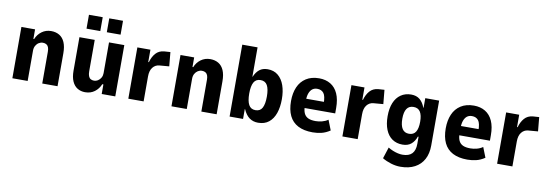

<svg xmlns="http://www.w3.org/2000/svg" viewBox="-64 -1198 5304 1854"><g transform="rotate(10 2588.0 -270.5)"><path d="M64 0V-503H198V-409H205Q224 -456 263.5 -485Q303 -514 355 -514Q401 -514 435.5 -493.5Q470 -473 488.5 -430.5Q507 -388 507 -323V0H357V-312Q357 -339 350 -356Q343 -373 329 -381Q315 -389 295 -389Q274 -389 255.5 -377.5Q237 -366 225.5 -345.5Q214 -325 214 -297V0Z M778 11Q736 11 703 -9Q670 -29 651.5 -70.5Q633 -112 633 -175V-503H783V-195Q783 -167 790 -148.5Q797 -130 811 -122Q825 -114 843 -114Q864 -114 882.5 -125.5Q901 -137 912 -157Q923 -177 923 -201V-503H1073V0H940V-94H929Q910 -47 871 -18Q832 11 778 11ZM885 -596V-732H1020V-596ZM686 -596V-732H821V-596Z M1201 0V-503H1329V-382H1335Q1350 -436 1380.5 -470.5Q1411 -505 1462 -510L1523 -514L1536 -376L1439 -368Q1400 -364 1375.5 -332.5Q1351 -301 1351 -244V0Z M1624 0V-503H1758V-409H1765Q1784 -456 1823.5 -485Q1863 -514 1915 -514Q1961 -514 1995.5 -493.5Q2030 -473 2048.5 -430.5Q2067 -388 2067 -323V0H1917V-312Q1917 -339 1910 -356Q1903 -373 1889 -381Q1875 -389 1855 -389Q1834 -389 1815.5 -377.5Q1797 -366 1785.5 -345.5Q1774 -325 1774 -297V0Z M2474 11Q2425 11 2389 -15Q2353 -41 2329 -96H2326V0H2194V-705H2344V-417H2346Q2366 -464 2397.5 -489Q2429 -514 2478 -514Q2539 -514 2580 -480Q2621 -446 2641.5 -387.5Q2662 -329 2662 -252Q2662 -174 2641.5 -115Q2621 -56 2579.5 -22.5Q2538 11 2474 11ZM2429 -104Q2475 -104 2495 -141.5Q2515 -179 2515 -252Q2515 -326 2494.5 -362.5Q2474 -399 2428 -399Q2383 -399 2362.5 -362.5Q2342 -326 2342 -252Q2342 -179 2362.5 -141.5Q2383 -104 2429 -104Z M3009 11Q2923 11 2865.5 -19Q2808 -49 2780 -107.5Q2752 -166 2752 -251Q2752 -329 2777.5 -388Q2803 -447 2855 -480.5Q2907 -514 2983 -514Q3047 -514 3094.5 -485.5Q3142 -457 3167.5 -400.5Q3193 -344 3193 -260V-207H2872V-298H3079L3067 -280Q3067 -355 3045 -383Q3023 -411 2982 -411Q2954 -411 2934.5 -396.5Q2915 -382 2903.5 -352Q2892 -322 2892 -271V-228Q2892 -183 2905 -155Q2918 -127 2945.5 -114Q2973 -101 3019 -101Q3050 -101 3082.5 -109.5Q3115 -118 3140 -136L3179 -37Q3137 -9 3095 1Q3053 11 3009 11Z M3300 0V-503H3428V-382H3434Q3449 -436 3479.5 -470.5Q3510 -505 3561 -510L3622 -514L3635 -376L3538 -368Q3499 -364 3474.5 -332.5Q3450 -301 3450 -244V0Z M3901 191Q3856 191 3808.5 176.5Q3761 162 3723 139L3759 28Q3782 42 3806.5 52Q3831 62 3855.5 67.5Q3880 73 3901 73Q3964 73 3994.5 41Q4025 9 4025 -55V-125H4018Q4002 -78 3969.5 -50.5Q3937 -23 3884 -23Q3826 -23 3783.5 -52Q3741 -81 3718.5 -136.5Q3696 -192 3696 -269Q3696 -346 3718.5 -400.5Q3741 -455 3784 -484.5Q3827 -514 3885 -514Q3937 -514 3970 -486.5Q4003 -459 4021 -409H4024V-503H4160V-62Q4160 16 4130 72.5Q4100 129 4042 160Q3984 191 3901 191ZM3928 -137Q3973 -137 3994 -170.5Q4015 -204 4015 -270Q4015 -334 3994 -367Q3973 -400 3928 -400Q3884 -400 3862 -367.5Q3840 -335 3840 -270Q3840 -204 3862 -170.5Q3884 -137 3928 -137Z M4526 11Q4440 11 4382.5 -19Q4325 -49 4297 -107.5Q4269 -166 4269 -251Q4269 -329 4294.5 -388Q4320 -447 4372 -480.5Q4424 -514 4500 -514Q4564 -514 4611.5 -485.5Q4659 -457 4684.5 -400.5Q4710 -344 4710 -260V-207H4389V-298H4596L4584 -280Q4584 -355 4562 -383Q4540 -411 4499 -411Q4471 -411 4451.5 -396.5Q4432 -382 4420.5 -352Q4409 -322 4409 -271V-228Q4409 -183 4422 -155Q4435 -127 4462.5 -114Q4490 -101 4536 -101Q4567 -101 4599.5 -109.5Q4632 -118 4657 -136L4696 -37Q4654 -9 4612 1Q4570 11 4526 11Z M4817 0V-503H4945V-382H4951Q4966 -436 4996.5 -470.5Q5027 -505 5078 -510L5139 -514L5152 -376L5055 -368Q5016 -364 4991.5 -332.5Q4967 -301 4967 -244V0Z"/></g></svg>

Font: Nunito Sans 7pt Condensed ExtraBold
Style: Regular
Weight: 800
Width: 3
Designer: Vernon Adams
Foundry: Vernon Adams
Version: Version 3.101;gftools[0.9.27]